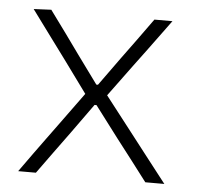

<svg xmlns="http://www.w3.org/2000/svg" viewBox="-42 -540 597 583"><g transform="rotate(5 256.0 -248.5)"><path d="M34 0Q57.5 -33 75.2 -57.5Q93 -82 109 -104Q125 -125.5 143 -150.5L216.5 -251.5L146.5 -347.5Q118.5 -385 95.5 -416.5Q72.5 -448 38 -494.5L91.5 -497Q119 -459.5 140.5 -430Q161.5 -400.5 185.5 -367.5L247.5 -282.5H252.5L314.5 -368.5Q338.5 -401 359.5 -430Q380 -459 406 -494.5H461Q437.5 -462.5 421 -440Q404 -417 389 -396.5Q374 -376 355.5 -351.5L283 -253L363 -150Q390.5 -114 416.5 -81Q442.5 -47.5 479.5 0H421.5Q395 -35 373.5 -63Q352 -91 325 -126L253.5 -220.5H247.5L182.5 -130Q156.5 -94.5 135.2 -65.2Q114 -36 88 0Z"/></g></svg>

Font: Heraclito ExtraLight
Style: Regular
Weight: 200
Designer: Kostas Bartsokas (font) & Cristiano Sobral (main changes)
Foundry: Kostas Bartsokas (font) & Cristiano Sobral (main changes)
Version: Version 1.00;July 8, 2020;FontCreator 13.0.0.2655 64-bit